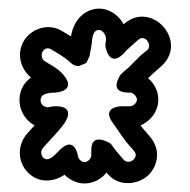

<svg xmlns="http://www.w3.org/2000/svg" viewBox="-20 -543 445 450"><path d="M182.4 -395.6C182.4 -395.6 189.8 -410.5 189.9 -411.5C190.4 -416.8 195.3 -436.2 196 -451C198.2 -465.4 202.8 -473.6 213.4 -472.7C219.2 -472.3 229.7 -462.5 228.4 -448.4C227.4 -443.9 227 -439.5 227 -435C227 -435 234.6 -382.3 269.7 -417.3C271.9 -419.6 275.5 -423.8 276.5 -425C283.9 -431.8 290.2 -437.5 295.5 -442.3L303.7 -449.4C319.6 -464.1 337.5 -437.9 325.7 -426L317.7 -419.7C311.5 -415 305.5 -408.8 298.3 -401.7L279.9 -383.2C273.8 -378.8 268.3 -373.6 263.3 -368.7C263.3 -368.7 231.4 -326 281 -326H285C291.7 -326 301 -317.1 301 -309.5C301 -302.6 292.6 -294 285 -294H265C265 -294 215.4 -293.4 245 -254C255.7 -239.8 271 -213.9 287.6 -197C297.1 -186 298.3 -183.8 298 -179.5C297.3 -166.7 280.8 -158.4 270.2 -168.1C257.4 -183.1 249.4 -192.1 239.5 -206.3C239.5 -206.3 194 -235.8 194 -192V-179C194 -171.4 185.7 -163 178 -163C171.3 -163 163.8 -169.8 162.8 -177.3C162.8 -177.3 155.2 -226.6 120.3 -191.7L110.3 -181.7C99.2 -170.5 89.3 -165.9 81.3 -173.5C75.6 -179 74.9 -190.1 80.7 -196.4C94.4 -212.3 116.4 -233.5 131.3 -254.5C131.3 -254.5 160 -294 111 -294C102.2 -294 95.6 -292.1 93.8 -291.8C79.4 -290.4 69.6 -305.2 78.3 -317.5C81 -321.2 89.6 -326 110 -326C110 -326 161.1 -328.8 129.2 -367C118.2 -380.3 104 -388.3 94.5 -393.7L85.3 -399.2C68.7 -410.3 82 -438.9 100.8 -426.8L111.3 -420.5C123.9 -413.1 138.3 -403.4 146.3 -395.3C151.1 -390.5 158.5 -388 164 -388C165 -388 181.7 -394.9 182.4 -395.6ZM178 -113C199.3 -113 217.4 -123.3 229.7 -138.6C230.8 -137.3 231.9 -136 233 -134.7C259.5 -103.8 305.8 -110.2 329.2 -134C339.7 -144.8 347 -159.7 348 -176.5C349.6 -204.1 332.6 -221.4 325 -230.3C320.3 -235.8 315.7 -240.5 309.5 -249C332 -258.8 351 -281 351 -309.5C351 -329.9 342 -346.6 327.1 -359.8C337.2 -369.9 348.4 -379 358.9 -388.6C422.1 -446.5 334.9 -544.4 269.8 -486.2C254.8 -513.8 219.1 -535 182.6 -514.8C160.4 -502.5 149.5 -478.7 146.4 -457.7C143.4 -459.5 139.5 -461.9 136.7 -463.5L127.2 -469.2C92.9 -491.3 52.1 -474.7 35.9 -447.1C16.5 -413.9 31.1 -379 52.6 -361.3C12.4 -332.6 18.8 -271.8 61 -249.2C56.2 -243.9 48.2 -235.3 44.1 -230.5C19.3 -202.1 21.1 -162 46.7 -137.4C74.2 -111.1 109.7 -118.4 131.3 -133.5C141.5 -122.8 158.7 -113 178 -113Z"/></svg>

Font: HoneyBee
Style: Str
Weight: 700
Foundry: Cannot Into Space Fonts
Version: Version 0.89